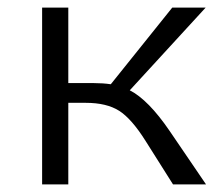

<svg xmlns="http://www.w3.org/2000/svg" viewBox="-20 -486 586 506"><path d="M427 -141 523 0H436L364 -114Q327 -173 294 -194Q261 -215 206 -215H160V0H91V-466H160V-267H228Q251 -267 272 -264L434 -466H522L322 -248Q371 -223 427 -141Z"/></svg>

Font: EauTestSC
Style: Regular
Weight: 400
Designer: Christian Thalmann (Catharsis Fonts)
Version: Version 0.001;PS 000.001;hotconv 1.0.88;makeotf.lib2.5.64775